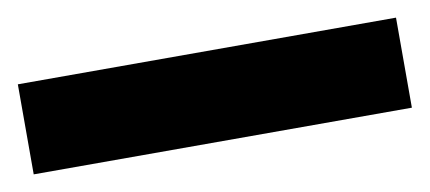

<svg xmlns="http://www.w3.org/2000/svg" viewBox="-33 -946 564 252"><g transform="rotate(-10 249.0 -820.0)"><path d="M501 -760V-880H-3V-760Z"/></g></svg>

Font: Noto Sans Sinhala SemiCondensed Black
Style: Regular
Weight: 900
Width: 4
Designer: Jelle Bosma - Monotype Design Team
Foundry: Monotype Imaging Inc.
Version: Version 2.006